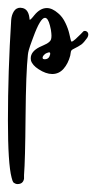

<svg xmlns="http://www.w3.org/2000/svg" viewBox="-71 -272 269 489"><path d="M-9.8 183.1Q-12.2 196.8 -26.4 196.8Q-31.2 196.8 -36.1 193.4Q-39.6 189.5 -41.5 180.2Q-50.8 145 -50.8 35.2Q-50.8 -88.4 -42.5 -221.2Q-41.5 -233.9 -35.6 -243.2Q-29.8 -252.4 -18.6 -252.4L-18.1 -252Q-17.6 -252 -17.1 -252Q-1.5 -251 2.9 -232.4Q3.4 -230.5 3.7 -228Q3.9 -225.6 4.2 -224.1Q4.4 -222.7 4.4 -222.2Q5.4 -219.2 16.1 -232.9Q31.2 -251.5 48.3 -251.5Q62 -251.5 77.1 -238.3Q88.4 -229 95.7 -213.4Q102.5 -199.2 105.5 -186Q106.4 -182.1 107.7 -176.5Q108.9 -170.9 109.4 -169.4Q110.4 -166 111.3 -166Q114.3 -166 121.3 -172.4Q128.4 -178.7 134.8 -185.3Q141.1 -191.9 141.6 -192.4Q145.5 -194.3 149.4 -192.1Q153.3 -189.9 153.8 -185.3Q154.3 -180.7 150.9 -175.3Q142.6 -163.6 136.5 -158.9Q130.4 -154.3 114.7 -146.5Q111.8 -145 110.6 -143.1Q109.4 -141.1 108.9 -136.7Q108.4 -132.3 107.9 -130.4Q102.5 -109.9 90.8 -96.7Q79.1 -83.5 62 -83.5Q45.9 -83.5 27.3 -95.7Q11.2 -106 7.8 -118.2Q7.3 -120.1 7.3 -123.5Q7.3 -140.6 29.3 -151.9Q33.2 -153.8 39.8 -156.7Q46.4 -159.7 48.8 -161.1Q51.3 -162.6 54.7 -165.5Q58.1 -168.5 59.1 -172.1Q60.1 -175.8 60.1 -181.2Q60.1 -186.5 58.6 -196.3Q56.6 -206.1 56.2 -207Q51.3 -226.6 43.5 -226.6Q31.7 -226.6 13.7 -177.2Q12.2 -173.8 9.8 -166.7Q7.3 -159.7 5.6 -155Q3.9 -150.4 2.2 -144Q0.5 -137.7 0 -132.3Q-4.9 -87.4 -5.9 24.7Q-6.8 136.7 -9.8 173.8ZM43.5 -134.3Q36.6 -128.4 37.6 -124Q38.1 -121.1 43 -121.1Q53.7 -121.1 56.6 -132.8Q58.6 -141.6 48.8 -137.2Q45.9 -136.2 43.5 -134.3Z"/></svg>

Font: Sintesa 3
Style: 3
Weight: 400
Version: Version 001.000